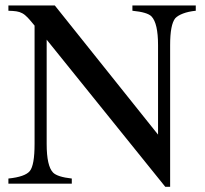

<svg xmlns="http://www.w3.org/2000/svg" viewBox="-20 -682 762 713"><path d="M11.2 -19Q73.2 -25.4 90.8 -46.9Q108.4 -68.8 108.4 -147.5V-586.9Q93.3 -605.5 83 -616.5Q72.8 -627.4 62.7 -632.8Q52.7 -638.2 41 -639.9Q29.3 -641.6 11.2 -642.1V-661.6H183.6L566.9 -182.1V-514.6Q566.9 -595.7 542.5 -621.1Q527.3 -636.7 471.7 -642.1V-661.6H707V-642.1Q679.2 -639.2 659.9 -631.8Q640.6 -624.5 630.9 -614.3Q611.8 -590.8 611.8 -514.6V11.7H593.8L153.3 -534.7V-147.5Q153.3 -65.4 177.2 -41Q193.4 -24.9 246.6 -19V0H11.2Z"/></svg>

Font: Dima Niloofar
Style: Regular
Weight: 400
Designer: R.Balvardi
Foundry: Dima Software Group
Version: Version 3.00;November 13, 2018;FontCreator 11.5.0.2427 64-bi